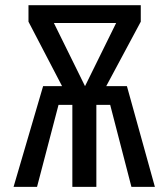

<svg xmlns="http://www.w3.org/2000/svg" viewBox="-20 -727 655 747"><path d="M32.8 0 147.7 -391.8H221.5L90.8 -642.6V-706.7H527.7V-642.6L393.3 -391.8H473.8L582.6 0H491.3L408.7 -319H354.9V0H261.5V-319H207.7L124.1 0ZM310.8 -391.8 431.8 -637.4H189.7Z"/></svg>

Font: Fira Code Retina
Style: Regular
Weight: 450
Monospace: yes
Designer: Carrois Corporate, Edenspiekermann AG, Nikita Prokopov
Foundry: Carrois Corporate, Edenspiekermann AG, Nikita Prokopov
Version: Version 6.002